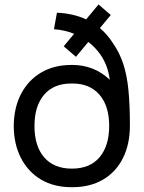

<svg xmlns="http://www.w3.org/2000/svg" viewBox="-20 -802 627 838"><path d="M294 15Q293 15 291.5 15Q215.5 15 159.2 -18.2Q103 -51.5 71.8 -111.8Q40.5 -172 40 -251.5Q40.5 -332 72 -392.2Q103.5 -452.5 159.8 -485.5Q216 -518.5 291.5 -518.5Q293 -518.5 294 -518.5Q295.5 -518.5 297 -518.5Q341.5 -518.5 382.5 -503Q423.5 -487.5 459 -454Q451.5 -515.5 418.5 -563.5Q396 -595.5 365.5 -619L311.5 -554L258 -600L303.5 -654.5Q263 -671 215.5 -674.5L228.5 -746.5Q299.5 -743.5 356 -717.5L410 -782.5L463.5 -736.5L416 -679.5Q449.5 -651 474 -612Q502 -571.5 518 -523Q534 -474.5 540.5 -409.5Q547 -344.5 547 -254Q547 -172 516.2 -111.2Q485.5 -50.5 429.2 -17.8Q373 15 296.5 15Q295 15 294 15ZM294 -66Q373 -66 414.8 -116Q456.5 -166 456.5 -252.5Q456.5 -339.5 414.2 -388.5Q372 -437.5 297 -437.5Q295.5 -437.5 294 -437.5Q292.5 -437.5 291 -437.5Q214 -437.5 172.2 -388.2Q130.5 -339 130.5 -252Q130.5 -164 173 -115Q215.5 -66 294 -66Z"/></svg>

Font: Cns Manrope Med
Style: Regular
Weight: 500
Designer: Mikhail Sharanda
Foundry: Mikhail Sharanda
Version: Version 4.504